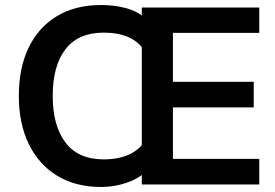

<svg xmlns="http://www.w3.org/2000/svg" viewBox="-20 -735 1095 765"><path d="M545 0V-705H1013V-604H669V-409H991V-307H669V-102H1013V0ZM383 10Q281 10 207.5 -35Q134 -80 94.5 -161.5Q55 -243 55 -353Q55 -464 94 -545Q133 -626 206.5 -670.5Q280 -715 383 -715Q432 -715 478.5 -703.5Q525 -692 558 -663V-530Q533 -569 491.5 -587Q450 -605 393 -605Q292 -605 241 -539Q190 -473 190 -353Q190 -234 241 -167Q292 -100 393 -100Q451 -100 493.5 -119Q536 -138 561 -178V-51Q540 -31 511 -17.5Q482 -4 449 3Q416 10 383 10Z"/></svg>

Font: Mulish ExtraLight
Style: Regular
Weight: 200
Designer: Vernon Adams
Foundry: Vernon Adams
Version: Version 3.603